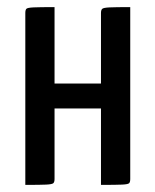

<svg xmlns="http://www.w3.org/2000/svg" viewBox="-20 -520 437 540"><path d="M51.2 0V-483.5Q51.2 -491.8 54.1 -495.1Q57 -498.4 74.4 -499.2Q91.8 -500 133.4 -500V-285H264V-483.5Q264 -491.8 267.5 -495.1Q271 -498.4 288.4 -499.2Q305.8 -500 346.3 -500V-16.5Q346.3 -8.2 343.3 -4.9Q340.4 -1.6 323.4 -0.8Q306.4 0 264 0V-215H133.4V-16.5Q133.4 -8.2 130.1 -4.9Q126.7 -1.6 109.8 -0.8Q93 0 51.2 0Z"/></svg>

Font: Yanone Kaffeesatz ExtraLight
Style: Regular
Weight: 200
Designer: Yanone (Cyrillic: Daniel Pouzeot, Huerta Tipografica, and Cyreal)
Foundry: Yanone
Version: Version 2.003